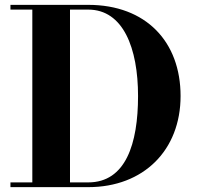

<svg xmlns="http://www.w3.org/2000/svg" viewBox="-20 -770 810 790"><path d="M343 0C571 0 723 -152 723 -375C723 -598 581 -750 343 -750H23V-730.5H113V-19.5H23V0ZM343 -730.5C487 -730.5 548 -572 548 -375C548 -178 497 -19.5 343 -19.5H268V-730.5Z"/></svg>

Font: Bodoni* 11pt
Style: Bold
Weight: 700
Version: Version 2.3